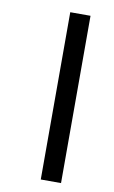

<svg xmlns="http://www.w3.org/2000/svg" viewBox="-78 -697 437 737"><g transform="rotate(10 141.0 -328.0)"><path d="M135 -2V-654H214V-2Z"/></g></svg>

Font: Noto Sans Tamil UI ExtraCondensed
Style: Regular
Weight: 400
Width: 2
Designer: Jelle Bosma - Monotype Design Team
Foundry: Monotype Imaging Inc.
Version: Version 2.004